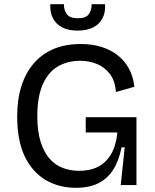

<svg xmlns="http://www.w3.org/2000/svg" viewBox="-20 -883 738 916"><path d="M342 13Q261 13 197.5 -24.5Q134 -62 98 -137Q62 -212 62 -327Q62 -408 82 -471.5Q102 -535 140.5 -580Q179 -625 235 -649Q291 -673 365 -673Q420 -673 464.5 -659Q509 -645 542 -619Q575 -593 595.5 -555Q616 -517 621 -469L533 -444Q529 -498 504 -530.5Q479 -563 442 -578Q405 -593 363 -593Q302 -593 256 -566Q210 -539 184 -480.5Q158 -422 158 -329Q158 -256 174 -206Q190 -156 217 -125.5Q244 -95 280.5 -81.5Q317 -68 358 -68Q411 -68 449 -88Q487 -108 510.5 -148.5Q534 -189 540 -251H389V-324H631V-225V0H556L575 -180H560Q547 -115 519.5 -72.5Q492 -30 448.5 -8.5Q405 13 342 13ZM220 -863H285Q284 -838 297.5 -817Q311 -796 352 -796Q391 -796 404.5 -816.5Q418 -837 417 -863H481Q484 -825 469.5 -796.5Q455 -768 425 -752.5Q395 -737 350 -737Q305 -737 275.5 -753Q246 -769 232 -797Q218 -825 220 -863Z"/></svg>

Font: Bricolage Grotesque 96pt ExtraBold
Style: Regular
Weight: 400
Version: Version 1.001;gftools[0.9.33.dev8+g029e19f]